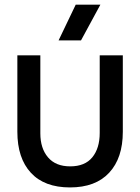

<svg xmlns="http://www.w3.org/2000/svg" viewBox="-20 -800 607 832"><path d="M55.2 -229V-560.1H154.8V-222.2Q154.8 -157.2 188 -118.2Q221.2 -79.1 284.2 -79.1Q348.1 -79.1 380.1 -118.4Q412.1 -157.7 412.1 -224.1V-560.1H512.2V-229Q512.2 -115.2 453.1 -51.5Q394 12.2 283.2 12.2Q172.4 12.2 113.8 -51.3Q55.2 -114.7 55.2 -229ZM233.9 -625 308.1 -779.8H415L331.1 -625Z"/></svg>

Font: TASA Explorer Medium
Style: Regular
Weight: 500
Designer: Weizhong Zhang
Foundry: Local Remote
Version: Version 1.000;Glyphs 3.1.2 (3151)